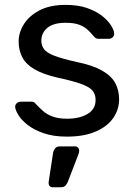

<svg xmlns="http://www.w3.org/2000/svg" viewBox="-20 -550 550 787"><path d="M254.1 10Q198.3 10 158.4 -4.1Q118.4 -18.2 93 -38.2Q67.6 -58.3 55.5 -78.3Q43.3 -98.4 42.3 -110.2Q41.3 -121.2 49.2 -127.2Q57.1 -133.2 64.7 -133.2H109.5Q114.6 -133.2 118.4 -131.6Q122.2 -129.9 128.1 -122.6Q141.1 -108.6 156.9 -94.6Q172.7 -80.6 196.4 -72Q220.1 -63.4 255.4 -63.4Q305.6 -63.4 338.7 -82.8Q371.8 -102.2 371.8 -140.1Q371.8 -164.6 358.2 -179.7Q344.6 -194.8 310.5 -206.8Q276.4 -218.8 215.8 -231.8Q156 -245.7 120.9 -266.3Q85.8 -286.9 71.1 -315.7Q56.4 -344.4 56.4 -380.1Q56.4 -416.6 78.1 -451.2Q99.8 -485.7 142.4 -507.8Q185.1 -530 249.2 -530Q300.7 -530 337.7 -516.8Q374.7 -503.6 398.9 -484.5Q423.1 -465.3 435 -446Q446.9 -426.7 447.9 -413.8Q448.9 -403.6 441.9 -397.3Q434.9 -390.9 425.9 -390.9H384.1Q377.2 -390.9 372.6 -393.7Q367.9 -396.6 364.3 -401.4Q353.6 -414.4 340.1 -427.2Q326.7 -440 305.5 -448.3Q284.4 -456.6 249.1 -456.6Q199 -456.6 174.2 -435.9Q149.4 -415.1 149.4 -382.9Q149.4 -363.6 160.3 -348.7Q171.2 -333.9 202.3 -321.7Q233.4 -309.6 294.4 -295.9Q359.9 -282.6 398 -260.9Q436.1 -239.2 452.2 -209.9Q468.2 -180.6 468.2 -143.3Q468.2 -100.9 443.9 -65.9Q419.5 -31 371.6 -10.5Q323.7 10 254.1 10ZM194.9 217.5Q186.7 217.5 182.6 211.4Q178.6 205.3 179.4 196.3L197.1 79.2Q199.1 66.9 205.6 58.4Q212 50 225.5 50H288.3Q295.7 50 300.2 55.3Q304.6 60.6 304.6 67.1Q304.6 75.2 301.2 83.1L258.4 194.4Q254.4 204.4 248.1 211Q241.9 217.5 229.2 217.5Z"/></svg>

Font: Rubik Light
Style: Regular
Weight: 300
Designer: Hubert and Fischer
Foundry: Hubert and Fischer
Version: Version 2.300;gftools[0.9.30]